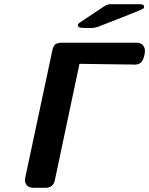

<svg xmlns="http://www.w3.org/2000/svg" viewBox="-20 -898 713 918"><path d="M99.1 -37.1Q99.1 -42 104 -64L230 -655.8Q234.9 -680.7 246.3 -687.3Q257.8 -693.8 275.9 -693.8H629.9Q654.8 -693.8 663.8 -681.4Q672.9 -668.9 672.9 -657.2Q672.9 -632.3 662.1 -609.9Q650.9 -588.9 623 -588.9Q620.1 -588.9 614 -589.4Q607.9 -589.8 605 -589.8H581.1L359.9 -592.8L242.2 -36.1Q234.4 0 196.8 0H143.1Q117.2 0 108.2 -12Q99.1 -23.9 99.1 -37.1ZM352.1 -774.9V-778.8Q353 -783.7 359.1 -788.3Q365.2 -793 419.9 -829.1Q455.1 -852.1 479 -868.2Q494.1 -877.9 507.8 -877.9H648.9Q668.9 -877.9 668.9 -866.2Q668.9 -860.4 666 -857.7Q663.1 -855 635.5 -843.5Q607.9 -832 559.1 -813Q500 -790 459 -773.9Q435.1 -764.2 419.9 -764.2H381.8Q358.9 -765.1 356 -769Q354 -771 352.1 -774.9Z"/></svg>

Font: CMU Sans Serif
Style: BoldOblique
Weight: 700
Italic angle: -12°
Version: Version 0.7.0